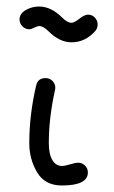

<svg xmlns="http://www.w3.org/2000/svg" viewBox="-20 -570 350 590"><path d="M220 -70Q232 -70 241 -61.5Q250 -53 250 -40Q250 0 170 0Q118 0 94 -40.5Q70 -81 70 -130Q70 -217 91 -307Q96 -330 120 -330Q133 -330 141.5 -321Q150 -312 150 -300Q150 -299 149.5 -296.5Q149 -294 149 -293Q130 -208 130 -130Q130 -96 141 -78Q152 -60 170 -60Q179 -60 195.5 -65Q212 -70 220 -70ZM70 -480Q58 -480 49 -489Q40 -498 40 -510Q40 -528 59 -539Q78 -550 100 -550Q137 -550 171 -516Q187 -500 200 -500Q208 -500 224 -512.5Q240 -525 250 -525Q263 -525 271.5 -516Q280 -507 280 -495Q280 -483 273 -475Q242 -440 200 -440Q163 -440 129 -474Q113 -490 100 -490Q96 -490 85.5 -485Q75 -480 70 -480Z"/></svg>

Font: Pecita
Style: Book
Weight: 400
Width: 7
Version: Version 4.3